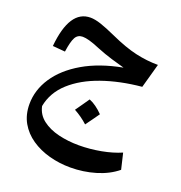

<svg xmlns="http://www.w3.org/2000/svg" viewBox="-146 -603 1018 1081"><g transform="rotate(20 363.0 -62.0)"><path d="M67.9 -254.9Q88.9 -477.5 213.4 -477.5Q239.7 -477.5 276.1 -465.6Q312.5 -453.6 368.7 -428.2Q457.5 -387.7 525.4 -372.3Q593.3 -356.9 660.2 -356.9L619.6 -210.9Q490.2 -198.7 384.3 -161.6Q278.3 -124.5 210.4 -63Q142.6 -1.5 126.5 83.5Q136.7 132.3 176.3 162.6Q215.8 192.9 273.4 206.8Q331.1 220.7 395 220.7Q461.4 220.7 528.1 208.3Q594.7 195.8 645 173.8L667.5 269Q615.7 311.5 543.2 333Q470.7 354.5 393.6 354.5Q327.1 354.5 266.4 337.9Q205.6 321.3 158 288.8Q110.4 256.3 83 208.3Q55.7 160.2 55.7 97.2Q55.7 12.7 105.7 -63Q155.8 -138.7 251.2 -194.6Q346.7 -250.5 483.4 -276.4Q451.7 -284.7 405.8 -298.6Q359.9 -312.5 315.4 -330.6Q274.9 -347.7 250 -354.5Q225.1 -361.3 209 -361.3Q179.2 -361.3 165.3 -336.2Q151.4 -311 142.6 -248.5ZM365.7 -43Q386.8 -34.7 407.4 -19.7Q428.1 -4.8 448.3 15.9Q434.2 36.1 419.5 56.5Q404.8 77 389.4 98Q352.5 64.2 307.7 40Q322.6 18.9 336.9 -1.5Q351.2 -21.9 365.7 -43Z"/></g></svg>

Font: Pinar DS1 SemiBold
Style: Regular
Weight: 600
Designer: Amin Abedi
Version: Version 3.000